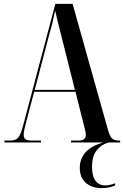

<svg xmlns="http://www.w3.org/2000/svg" viewBox="-20 -734 639 989"><path d="M3 0V-10H33Q61 -10 74 -25.5Q87 -41 99 -87L265 -714H354L537 -62Q546 -32 557 -21Q568 -10 591 -10H599V0H346V-10H381Q406 -10 414 -18Q422 -26 422 -41Q422 -51 418 -66.5Q414 -82 410 -97L369 -261H156L117 -114Q111 -91 106.5 -71.5Q102 -52 102 -40Q102 -24 111 -17Q120 -10 142 -10H191V0ZM159 -271H366L298 -541Q285 -592 277.5 -622.5Q270 -653 264 -680Q257 -646 251.5 -622Q246 -598 236 -565ZM503 235Q454 235 422.5 208Q391 181 391 131Q391 85 419.5 51.5Q448 18 513 0H539Q502 10 478 40.5Q454 71 454 126Q454 173 472 197Q490 221 522 221Q533 221 545.5 218.5Q558 216 573 210V221Q560 228 541 231.5Q522 235 503 235Z"/></svg>

Font: Noto Serif Display ExtraCondensed SemiBold
Style: Regular
Weight: 600
Width: 2
Designer: Monotype Design Team
Foundry: Monotype Imaging Inc.
Version: Version 2.009